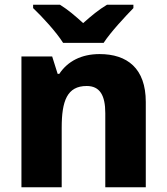

<svg xmlns="http://www.w3.org/2000/svg" viewBox="-20 -786 699 806"><path d="M245 -606H415C445 -652 506 -717 540 -752V-766H429C394 -745 364 -720 329 -689C295 -720 267 -744 232 -766H119V-752C157 -716 216 -652 245 -606ZM398 -559C322 -559 264 -529 229 -476H222L199 -549H70V0H239V-250C239 -363 262 -425 344 -425C399 -425 422 -386 422 -311V0H592V-358C592 -499 514 -559 398 -559Z"/></svg>

Font: Noto Sans Thai Looped ExtraBold
Style: Regular
Weight: 800
Designer: Cadson Demak Team
Foundry: Cadson Demak Co., Ltd.
Version: Version 1.001